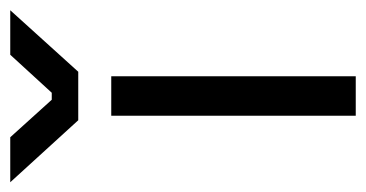

<svg xmlns="http://www.w3.org/2000/svg" viewBox="-244 -538 731 384"><g transform="rotate(-90 122.0 -345.5)"><path d="M83 0V-489H162V0ZM74 -555 -50 -691H40L115 -608H129L205 -691H294L171 -555Z"/></g></svg>

Font: Space Grotesk Light
Style: Regular
Weight: 400
Version: Version 2.000